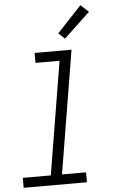

<svg xmlns="http://www.w3.org/2000/svg" viewBox="-63 -1017 626 1058"><g transform="rotate(-5 250.0 -487.5)"><path d="M374 0H24V-55H179L282 -680H149V-735H353L241 -55H374ZM323 -799 288 -831 423 -975 467 -935Z"/></g></svg>

Font: Iosevka Term Curly Lt Obl
Style: Regular
Weight: 300
Italic angle: -9°
Designer: Belleve Invis
Foundry: Belleve Invis
Version: Version 32.3.0